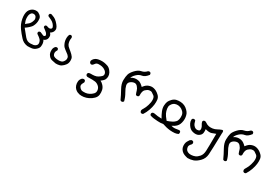

<svg xmlns="http://www.w3.org/2000/svg" viewBox="29 -1259 3450 2428"><g transform="rotate(30 1754.0 -45.5)"><path d="M244.1 97.7Q213.9 93.8 188 80.6Q162.1 67.4 142.1 43.9Q122.1 20.5 103.5 -0.5Q85 -21.5 67.4 -47.4Q49.8 -73.2 37.1 -100.6Q23.4 -132.8 16.6 -168.5Q9.8 -204.1 11.7 -233.9Q13.7 -263.7 22.5 -283.2Q31.2 -302.7 47.9 -318.4Q64.5 -334 85 -340.8Q105.5 -347.7 128.4 -345.7Q151.4 -343.8 175.8 -323.7Q200.2 -303.7 203.1 -278.3Q206.1 -252.9 203.6 -231.9Q201.2 -210.9 193.4 -189.9Q185.5 -168.9 177.2 -156.7Q168.9 -144.5 145.5 -123Q122.1 -101.6 98.6 -86.9Q157.2 -13.7 177.7 10.3Q198.2 34.2 218.3 42.5Q238.3 50.8 262.2 50.3Q286.1 49.8 305.2 46.4Q324.2 43 340.3 27.8Q356.4 12.7 353 -12.7Q349.6 -38.1 334 -55.2Q318.4 -72.3 277.3 -99.6Q270.5 -107.4 271.5 -121.1L277.3 -132.8Q289.1 -141.6 302.7 -138.7Q318.4 -133.8 333.5 -125.5Q348.6 -117.2 357.4 -117.2Q366.2 -117.2 374.5 -126Q382.8 -134.8 373.5 -151.9Q364.3 -168.9 343.8 -183.6Q323.2 -198.2 304.7 -213.9L303.7 -229.5L309.6 -240.2Q319.3 -248 332 -246.1Q354.5 -236.3 370.6 -235.8Q386.7 -235.4 397 -245.6Q407.2 -255.9 401.4 -272Q395.5 -288.1 378.9 -307.6Q362.3 -327.1 337.4 -339.4Q312.5 -351.6 286.1 -363.3Q278.3 -372.1 280.3 -384.8L286.1 -397.5Q295.9 -404.3 308.6 -403.3Q331.1 -395.5 353 -385.7Q375 -376 400.9 -349.6Q426.8 -323.2 440.4 -300.3Q454.1 -277.3 451.2 -254.9Q448.2 -232.4 436 -217.8Q423.8 -203.1 407.2 -194.3Q424.8 -173.8 427.2 -159.2Q429.7 -144.5 427.2 -126Q424.8 -107.4 410.2 -91.8Q395.5 -76.2 379.9 -74.2Q392.6 -53.7 396 -32.2Q399.4 -10.7 396 15.1Q392.6 41 365.2 65.4Q337.9 89.8 307.1 93.8Q276.4 97.7 244.1 97.7ZM105.5 -151.4Q119.1 -160.2 129.4 -172.9Q139.6 -185.5 146.5 -200.7Q153.3 -215.8 157.2 -232.4Q161.1 -249 150.9 -270.5Q140.6 -292 116.2 -294.4Q91.8 -296.9 78.1 -281.2Q64.5 -265.6 61 -246.1Q57.6 -226.6 58.6 -205.6Q59.6 -184.6 64.9 -166Q70.3 -147.5 79.1 -128.9Z M662.1 109.4Q634.8 103.5 607.9 98.1Q581.1 92.8 561.5 70.8Q542 48.8 537.1 27.8Q532.2 6.8 534.2 -19.5Q536.1 -45.9 555.7 -67.4Q566.4 -77.1 581.1 -75.2L593.8 -69.3Q601.6 -59.6 600.6 -45.9Q585 -23.4 584.5 -4.4Q584 14.6 592.8 29.3Q601.6 43.9 624 50.3Q646.5 56.6 671.4 56.6Q696.3 56.6 712.4 51.8Q728.5 46.9 739.3 33.7Q750 20.5 755.9 5.4Q761.7 -9.8 758.3 -28.3Q754.9 -46.9 734.9 -64Q714.8 -81.1 686.5 -100.6Q658.2 -120.1 644 -146.5Q629.9 -172.9 625 -198.2Q620.1 -223.6 622.1 -248Q624 -272.5 632.8 -290Q642.6 -299.8 657.2 -298.8L669.9 -291Q678.7 -280.3 675.8 -264.6Q670.9 -241.2 674.3 -218.3Q677.7 -195.3 686.5 -177.2Q695.3 -159.2 724.1 -136.7Q752.9 -114.3 777.8 -89.8Q802.7 -65.4 806.6 -43.9Q810.5 -22.5 808.6 -2.4Q806.6 17.6 799.3 33.2Q792 48.8 768.1 72.8Q744.1 96.7 717.8 103.5Q691.4 110.4 662.1 109.4Z M1121.1 297.9Q1103.5 293.9 1086.9 286.6Q1070.3 279.3 1053.2 262.7Q1036.1 246.1 1027.3 219.7Q1018.6 193.4 1021.5 164.1Q1024.4 134.8 1046.9 111.3Q1059.6 100.6 1077.1 101.6L1090.8 108.4Q1098.6 118.2 1097.7 134.8Q1077.1 168.9 1077.1 187.5Q1077.1 206.1 1094.7 223.6Q1112.3 241.2 1132.3 243.2Q1152.3 245.1 1177.2 242.7Q1202.1 240.2 1228 227.1Q1253.9 213.9 1274.9 192.4Q1295.9 170.9 1292 138.7Q1288.1 106.4 1264.2 85Q1240.2 63.5 1210.9 58.1Q1181.6 52.7 1098.6 55.7Q1087.9 54.7 1079.1 46.9Q1070.3 37.1 1072.3 22.5L1079.1 8.8Q1093.8 -1 1114.3 0Q1139.6 1 1167.5 -2.4Q1195.3 -5.9 1216.3 -19Q1237.3 -32.2 1254.4 -48.3Q1271.5 -64.5 1267.1 -87.4Q1262.7 -110.4 1239.7 -127.9Q1216.8 -145.5 1189.5 -150.9Q1162.1 -156.2 1136.7 -154.3Q1111.3 -152.3 1099.6 -137.2Q1087.9 -122.1 1079.1 -112.3Q1069.3 -103.5 1054.7 -104.5L1040 -112.3Q1029.3 -124 1030.3 -141.6Q1036.1 -161.1 1052.2 -177.2Q1068.4 -193.4 1089.4 -200.2Q1110.4 -207 1139.2 -209Q1168 -210.9 1191.9 -207Q1215.8 -203.1 1242.2 -194.3Q1268.6 -185.5 1290.5 -159.2Q1312.5 -132.8 1318.8 -107.4Q1325.2 -82 1319.8 -57.1Q1314.5 -32.2 1300.3 -17.6Q1286.1 -2.9 1263.7 13.7Q1287.1 23.4 1310.5 49.3Q1334 75.2 1340.8 106.9Q1347.7 138.7 1343.8 172.4Q1339.8 206.1 1312.5 233.4Q1285.2 260.7 1250.5 277.3Q1215.8 293.9 1182.6 298.3Q1149.4 302.7 1121.1 297.9Z M1918 114.3 1904.3 107.4Q1896.5 95.7 1896.5 81.1Q1897.5 70.3 1913.6 45.4Q1929.7 20.5 1943.8 -24.9Q1958 -70.3 1956.1 -106.9Q1954.1 -143.6 1936 -158.2Q1918 -172.9 1900.4 -183.1Q1882.8 -193.4 1858.4 -188.5Q1834 -183.6 1808.1 -158.7Q1782.2 -133.8 1786.1 -69.3L1779.3 -55.7Q1769.5 -47.9 1754.9 -48.8L1741.2 -55.7Q1730.5 -80.1 1723.6 -106.4Q1716.8 -132.8 1694.3 -157.7Q1671.9 -182.6 1641.1 -175.8Q1610.4 -168.9 1589.4 -148.4Q1568.4 -127.9 1575.7 -94.2Q1583 -60.5 1611.3 -12.2Q1639.6 36.1 1653.3 89.8L1646.5 102.5Q1636.7 111.3 1621.1 109.4L1607.4 102.5Q1579.1 40 1544.4 -21.5Q1509.8 -83 1510.7 -136.7Q1511.7 -190.4 1521.5 -223.6Q1531.2 -256.8 1570.8 -298.8Q1610.4 -340.8 1651.9 -348.1Q1693.4 -355.5 1723.6 -388.7Q1733.4 -396.5 1748 -395.5L1761.7 -388.7Q1769.5 -377 1768.6 -362.3Q1727.5 -308.6 1688 -303.2Q1648.4 -297.9 1614.3 -266.1Q1580.1 -234.4 1572.3 -205.1Q1594.7 -221.7 1619.6 -227.1Q1644.5 -232.4 1671.4 -228.5Q1698.2 -224.6 1719.7 -208.5Q1741.2 -192.4 1754.9 -177.7Q1778.3 -208 1793 -218.3Q1807.6 -228.5 1822.8 -234.4Q1837.9 -240.2 1855.5 -242.7Q1873 -245.1 1893.6 -240.7Q1914.1 -236.3 1935.1 -225.1Q1956.1 -213.9 1979 -191.4Q2002 -168.9 2006.3 -137.2Q2010.7 -105.5 2005.9 -65.4Q2001 -25.4 1984.9 20.5Q1968.8 66.4 1942.4 107.4Q1933.6 115.2 1918 114.3Z M2340.8 118.2Q2310.5 115.2 2281.7 108.4Q2252.9 101.6 2225.6 91.8Q2207 95.7 2186.5 96.7Q2166 97.7 2140.6 95.7Q2115.2 93.8 2085.9 90.8Q2056.6 87.9 2031.2 77.1Q2023.4 67.4 2024.4 52.7L2031.2 39.1Q2044.9 29.3 2062.5 32.2Q2087.9 38.1 2116.2 41Q2144.5 43.9 2172.9 43.9Q2148.4 3.9 2131.3 -38.1Q2114.3 -80.1 2116.7 -116.7Q2119.1 -153.3 2128.4 -175.3Q2137.7 -197.3 2162.6 -222.7Q2187.5 -248 2216.8 -254.9Q2246.1 -261.7 2277.8 -259.8Q2309.6 -257.8 2335.9 -245.6Q2362.3 -233.4 2384.8 -210.4Q2407.2 -187.5 2415 -168.5Q2422.9 -149.4 2426.8 -124Q2430.7 -98.6 2426.8 -69.8Q2422.9 -41 2413.6 -19.5Q2404.3 2 2389.2 17.1Q2374 32.2 2358.9 41.5Q2343.8 50.8 2327.1 59.6Q2354.5 68.4 2380.4 66.4Q2406.2 64.5 2442.4 57.6L2456.1 64.5Q2463.9 75.2 2461.9 90.8L2456.1 104.5Q2433.6 115.2 2408.2 118.2Q2372.1 121.1 2340.8 118.2ZM2279.3 22.5Q2298.8 14.6 2316.4 4.9Q2334 -4.9 2350.6 -21.5Q2367.2 -38.1 2372.1 -65.9Q2377 -93.8 2373 -121.6Q2369.1 -149.4 2348.1 -170.4Q2327.1 -191.4 2301.3 -200.7Q2275.4 -210 2248.5 -206.5Q2221.7 -203.1 2204.1 -188.5Q2186.5 -173.8 2176.3 -152.3Q2166 -130.9 2170.9 -99.6Q2175.8 -68.4 2188.5 -40.5Q2201.2 -12.7 2242.2 36.1Z M2705.1 311.5Q2678.7 305.7 2654.3 296.4Q2629.9 287.1 2610.8 266.6Q2591.8 246.1 2586.4 221.7Q2581.1 197.3 2584 174.3Q2586.9 151.4 2596.2 135.3Q2605.5 119.1 2616.2 103.5L2634.8 89.8L2651.4 88.9L2665 95.7Q2673.8 106.4 2671.9 122.1L2665 135.7Q2634.8 165 2638.7 189.9Q2642.6 214.8 2652.3 227.1Q2662.1 239.3 2680.2 247.6Q2698.2 255.9 2727.1 254.4Q2755.9 252.9 2782.2 242.2Q2808.6 231.4 2835 200.7Q2861.3 169.9 2864.3 116.2Q2867.2 62.5 2868.2 -135.7Q2838.9 -124 2810.5 -114.3Q2782.2 -104.5 2722.7 -120.1Q2726.6 -92.8 2723.6 -68.8Q2720.7 -44.9 2702.6 -27.8Q2684.6 -10.7 2665 -5.9Q2645.5 -1 2623.5 -3.4Q2601.6 -5.9 2581.5 -14.2Q2561.5 -22.5 2544.9 -41.5Q2528.3 -60.5 2516.6 -84Q2504.9 -107.4 2505.9 -136.7L2512.7 -150.4Q2523.4 -159.2 2539.1 -157.2L2552.7 -150.4Q2558.6 -129.9 2564.9 -110.4Q2571.3 -90.8 2591.8 -73.7Q2612.3 -56.6 2636.2 -58.6Q2660.2 -60.5 2667 -71.8Q2673.8 -83 2669.4 -103.5Q2665 -124 2652.3 -142.1Q2639.6 -160.2 2635.7 -182.6L2642.6 -197.3Q2654.3 -206.1 2668.9 -204.1L2683.6 -197.3Q2713.9 -175.8 2740.2 -171.4Q2766.6 -167 2795.4 -171.4Q2824.2 -175.8 2851.1 -190.9Q2877.9 -206.1 2906.2 -215.8Q2933.6 -224.6 2926.8 -174.8Q2920.9 73.2 2916 136.2Q2911.1 199.2 2868.7 242.2Q2826.2 285.2 2787.6 298.3Q2749 311.5 2705.1 311.5Z M3418 114.3 3404.3 107.4Q3396.5 95.7 3396.5 81.1Q3397.5 70.3 3413.6 45.4Q3429.7 20.5 3443.8 -24.9Q3458 -70.3 3456.1 -106.9Q3454.1 -143.6 3436 -158.2Q3418 -172.9 3400.4 -183.1Q3382.8 -193.4 3358.4 -188.5Q3334 -183.6 3308.1 -158.7Q3282.2 -133.8 3286.1 -69.3L3279.3 -55.7Q3269.5 -47.9 3254.9 -48.8L3241.2 -55.7Q3230.5 -80.1 3223.6 -106.4Q3216.8 -132.8 3194.3 -157.7Q3171.9 -182.6 3141.1 -175.8Q3110.4 -168.9 3089.4 -148.4Q3068.4 -127.9 3075.7 -94.2Q3083 -60.5 3111.3 -12.2Q3139.6 36.1 3153.3 89.8L3146.5 102.5Q3136.7 111.3 3121.1 109.4L3107.4 102.5Q3079.1 40 3044.4 -21.5Q3009.8 -83 3010.7 -136.7Q3011.7 -190.4 3021.5 -223.6Q3031.2 -256.8 3070.8 -298.8Q3110.4 -340.8 3151.9 -348.1Q3193.4 -355.5 3223.6 -388.7Q3233.4 -396.5 3248 -395.5L3261.7 -388.7Q3269.5 -377 3268.6 -362.3Q3227.5 -308.6 3188 -303.2Q3148.4 -297.9 3114.3 -266.1Q3080.1 -234.4 3072.3 -205.1Q3094.7 -221.7 3119.6 -227.1Q3144.5 -232.4 3171.4 -228.5Q3198.2 -224.6 3219.7 -208.5Q3241.2 -192.4 3254.9 -177.7Q3278.3 -208 3293 -218.3Q3307.6 -228.5 3322.8 -234.4Q3337.9 -240.2 3355.5 -242.7Q3373 -245.1 3393.6 -240.7Q3414.1 -236.3 3435.1 -225.1Q3456.1 -213.9 3479 -191.4Q3502 -168.9 3506.3 -137.2Q3510.7 -105.5 3505.9 -65.4Q3501 -25.4 3484.9 20.5Q3468.8 66.4 3442.4 107.4Q3433.6 115.2 3418 114.3Z"/></g></svg>

Font: JasonHandwriting2
Style: Regular
Weight: 400
Version: Version 1.05.10